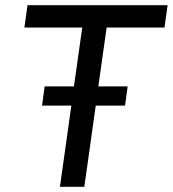

<svg xmlns="http://www.w3.org/2000/svg" viewBox="-20 -720 666 740"><path d="M86 -700H626L614 -614H391L359 -387H472L462 -313H349L305 0H211L255 -313H142L152 -387H265L297 -614H74Z"/></svg>

Font: Retni Sans Medium
Style: Italic
Weight: 500
Italic angle: -8°
Designer: Vitaly Kuzmin
Foundry: ParaType Ltd.
Version: Version 1.00;June 10, 2019;FontCreator 11.5.0.2425 64-bit; t